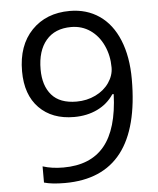

<svg xmlns="http://www.w3.org/2000/svg" viewBox="-53 -769 677 824"><g transform="rotate(-5 286.0 -357.0)"><path d="M518.1 -409.2Q518.1 9.8 193.8 9.8Q137.2 9.8 104 0V-69.8Q143.1 -57.1 192.9 -57.1Q310.1 -57.1 369.9 -129.6Q429.7 -202.1 435.1 -352.1H429.2Q402.3 -311.5 357.9 -290.3Q313.5 -269 257.8 -269Q163.1 -269 107.4 -325.7Q51.8 -382.3 51.8 -483.9Q51.8 -595.2 114 -659.7Q176.3 -724.1 277.8 -724.1Q350.6 -724.1 405 -686.8Q459.5 -649.4 488.8 -577.9Q518.1 -506.3 518.1 -409.2ZM277.8 -654.8Q208 -654.8 169.9 -609.9Q131.8 -564.9 131.8 -484.9Q131.8 -414.6 167 -374.3Q202.1 -334 273.9 -334Q318.4 -334 355.7 -352.1Q393.1 -370.1 414.6 -401.4Q436 -432.6 436 -466.8Q436 -518.1 416 -561.5Q396 -605 360.1 -629.9Q324.2 -654.8 277.8 -654.8Z"/></g></svg>

Font: f05545470
Style: Regular
Weight: 400
Foundry: Ascender Corporation
Version: Version 1.10